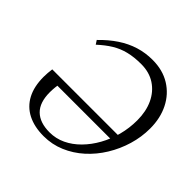

<svg xmlns="http://www.w3.org/2000/svg" viewBox="-177 -846 1018 1018"><g transform="rotate(45 332.0 -337.5)"><path d="M68.5 -273H592.5L578 -231H124.5L153.5 -256.5Q149 -235 147 -215.2Q145 -195.5 145 -178Q145 -101.5 183.2 -64Q221.5 -26.5 294.5 -26.5Q341.5 -26.5 383.8 -46.5Q426 -66.5 461.5 -102.5Q497 -138.5 523.2 -185.5Q549.5 -232.5 564 -287.5Q578.5 -342.5 578.5 -400.5Q578.5 -467.5 554.8 -518.2Q531 -569 487 -597.8Q443 -626.5 382.5 -626.5Q329 -626.5 288 -616.2Q247 -606 211.8 -584.5Q176.5 -563 139 -528.5L125 -550Q168.5 -595 213.8 -625Q259 -655 307.5 -670Q356 -685 409 -685Q485.5 -685 541.2 -650.5Q597 -616 627.2 -555.8Q657.5 -495.5 657.5 -418Q657.5 -354.5 639 -292.5Q620.5 -230.5 587 -175.8Q553.5 -121 507.2 -79.2Q461 -37.5 405 -13.8Q349 10 286.5 10Q216.5 10 166.5 -15.5Q116.5 -41 90.2 -90.8Q64 -140.5 64 -212.5Q64 -227 65.2 -242Q66.5 -257 68.5 -273Z"/></g></svg>

Font: Newsreader 24pt
Style: Italic
Weight: 400
Italic angle: -17°
Designer: Hugues Gentile
Foundry: Production Type
Version: Version 1.003